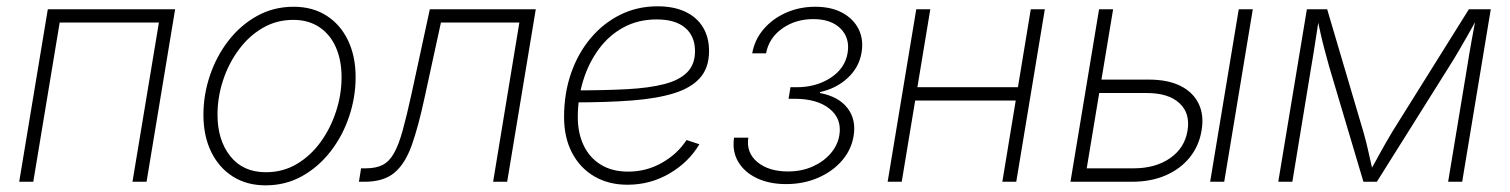

<svg xmlns="http://www.w3.org/2000/svg" viewBox="-20 -568 4719 600"><path d="M527.3 -539.1 438 0H394L476.6 -497.6H166.5L84 0H40L129.4 -539.1Z M810.1 11.2Q751 11.2 707.3 -16.6Q663.6 -44.4 639.6 -94.2Q615.7 -144 615.7 -209Q615.7 -272 636 -332Q656.2 -392.1 693.8 -440.7Q731.4 -489.3 783.2 -518.1Q835 -546.9 897.5 -546.9Q957 -546.9 1000.5 -519Q1043.9 -491.2 1067.6 -441.7Q1091.3 -392.1 1091.3 -327.1Q1091.3 -264.2 1071 -203.9Q1050.8 -143.6 1013.2 -95Q975.6 -46.4 924.1 -17.6Q872.6 11.2 810.1 11.2ZM811 -29.8Q864.7 -29.8 908.2 -55.9Q951.7 -82 982.7 -125.2Q1013.7 -168.5 1030.5 -220.9Q1047.4 -273.4 1047.4 -326.2Q1047.4 -379.4 1029.8 -419.7Q1012.2 -460 978.3 -482.9Q944.3 -505.9 896.5 -505.9Q844.2 -505.9 801 -480.7Q757.8 -455.6 726.1 -412.6Q694.3 -369.6 677 -316.9Q659.7 -264.2 659.7 -209.5Q659.7 -130.4 699.5 -80.1Q739.3 -29.8 811 -29.8Z M1101.6 0 1108.4 -42H1123Q1155.3 -42 1176 -52.7Q1196.8 -63.5 1211.4 -89.6Q1226.1 -115.7 1238.5 -160.9Q1251 -206.1 1266.1 -274.9L1323.2 -539.1H1654.3L1564.9 0H1521L1603 -497.6H1357.9L1307.1 -264.2Q1287.6 -172.9 1266.8 -114.5Q1246.1 -56.2 1212.4 -28.1Q1178.7 0 1119.1 0Z M1940.9 9.3Q1881.8 9.3 1837.2 -16.8Q1792.5 -43 1767.6 -90.6Q1742.7 -138.2 1742.7 -202.6Q1742.7 -275.9 1764.4 -338.6Q1786.1 -401.4 1825.7 -448.5Q1865.2 -495.6 1918.5 -522Q1971.7 -548.3 2034.7 -548.3Q2085.9 -548.3 2121.8 -531.2Q2157.7 -514.2 2176.8 -482.7Q2195.8 -451.2 2195.8 -408.7Q2195.8 -356.4 2167.7 -324.7Q2139.6 -293 2085.7 -276.4Q2031.7 -259.8 1953.6 -253.9Q1875.5 -248 1775.4 -248L1779.3 -285.6Q1870.1 -285.6 1939.5 -289.3Q2008.8 -293 2055.9 -305.2Q2103 -317.4 2127.4 -342Q2151.9 -366.7 2151.9 -408.2Q2151.9 -455.1 2121.1 -481.2Q2090.3 -507.3 2032.2 -507.3Q1974.6 -507.3 1929 -482.7Q1883.3 -458 1851.6 -415Q1819.8 -372.1 1802.7 -317.1Q1785.6 -262.2 1785.6 -202.1Q1785.6 -151.9 1804 -113.5Q1822.3 -75.2 1857.4 -53.5Q1892.6 -31.7 1942.9 -31.7Q2000 -31.7 2048.3 -59.1Q2096.7 -86.4 2125.5 -130.4L2165.5 -117.2Q2132.3 -61 2072.3 -25.9Q2012.2 9.3 1940.9 9.3Z M2436.5 7.3Q2384.3 7.3 2345.2 -11.2Q2306.2 -29.8 2286.9 -62.5Q2267.6 -95.2 2273.9 -137.7H2318.4Q2311.5 -90.8 2346.9 -61.5Q2382.3 -32.2 2442.4 -32.2Q2484.9 -32.2 2519 -47.4Q2553.2 -62.5 2575.4 -88.1Q2597.7 -113.8 2603 -145.5Q2611.3 -196.8 2572.5 -228Q2533.7 -259.3 2463.4 -259.3H2444.3L2450.2 -295.4H2469.2Q2530.8 -295.4 2575.9 -325Q2621.1 -354.5 2628.9 -403.3Q2636.2 -449.2 2606.7 -478.8Q2577.1 -508.3 2521.5 -508.3Q2465.8 -508.3 2424.3 -478.8Q2382.8 -449.2 2374 -401.4H2330.6Q2338.4 -444.3 2366.5 -477.1Q2394.5 -509.8 2436.5 -528.3Q2478.5 -546.9 2527.8 -546.9Q2577.6 -546.9 2612.3 -528.1Q2647 -509.3 2663.1 -477.1Q2679.2 -444.8 2672.4 -403.8Q2664.6 -357.4 2629.2 -324.5Q2593.8 -291.5 2542.5 -280.3L2542 -277.3Q2600.1 -266.6 2628.2 -230.5Q2656.2 -194.3 2647.5 -143.1Q2640.6 -100.1 2611.3 -66.2Q2582 -32.2 2536.6 -12.5Q2491.2 7.3 2436.5 7.3Z M3174.8 -295.4 3168 -253.9H2827.6L2835 -295.4ZM2887.2 -539.1 2797.9 0H2753.9L2843.3 -539.1ZM3245.1 -539.1 3155.8 0H3112.3L3201.2 -539.1Z M3411.1 -319.3H3569.3Q3629.4 -319.3 3668.9 -299.6Q3708.5 -279.8 3725.8 -243.9Q3743.2 -208 3734.9 -160.2Q3727.1 -112.3 3698 -76.2Q3668.9 -40 3622.8 -20Q3576.7 0 3517.1 0H3325.2L3414.6 -539.1H3458.5L3376 -42H3522.5Q3590.8 -42 3636.5 -73.7Q3682.1 -105.5 3690.9 -159.2Q3700.2 -213.4 3666 -245.4Q3631.8 -277.3 3563.5 -277.3H3403.8ZM3761.7 0 3851.1 -539.1H3895L3805.7 0Z M3974.6 0 4064 -539.1H4127.4L4240.2 -157.2Q4245.1 -140.1 4249.3 -123.8Q4253.4 -107.4 4256.8 -91.8Q4260.3 -76.2 4263.7 -61Q4267.1 -45.9 4270.5 -31.2H4260.3Q4269 -46.4 4277.3 -61.5Q4285.6 -76.7 4294.2 -92.3Q4302.7 -107.9 4312 -124Q4321.3 -140.1 4331.5 -157.2L4570.3 -539.1H4638.7L4549.3 0H4505.4L4564.9 -358.9Q4567.9 -378.4 4571.3 -398.2Q4574.7 -418 4578.1 -437.3Q4581.5 -456.5 4585.2 -475.8Q4588.9 -495.1 4592.3 -514.2H4597.7Q4583.5 -487.3 4569.3 -462.4Q4555.2 -437.5 4540.5 -412.4Q4525.9 -387.2 4508.3 -359.4L4282.7 0H4240.7L4133.8 -359.4Q4126 -387.2 4119.4 -412.1Q4112.8 -437 4107.2 -461.9Q4101.6 -486.8 4095.7 -514.2H4102.1Q4099.1 -494.6 4096.2 -475.3Q4093.3 -456.1 4090.3 -437Q4087.4 -418 4084.2 -398.4Q4081.1 -378.9 4077.6 -358.9L4018.6 0Z"/></svg>

Font: Inter 18pt ExtraLight
Style: Italic
Weight: 250
Italic angle: -9.3988°
Designer: Rasmus Andersson
Foundry: rsms
Version: Version 4.001;git-66647c0bb